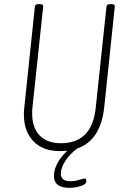

<svg xmlns="http://www.w3.org/2000/svg" viewBox="-20 -722 630 925"><path d="M269 6Q187 6 141 -41.5Q95 -89 95 -172Q95 -180 95.5 -188Q96 -196 97 -204L148 -690Q149 -702 165 -702H173Q190 -702 188 -690L136 -201Q135 -194 135 -187Q135 -180 135 -174Q135 -107 171 -69.5Q207 -32 273 -32Q423 -32 441 -201L493 -690Q494 -702 510 -702H518Q535 -702 533 -690L482 -204Q459 6 269 6ZM315 183Q240 183 240 126Q240 87 267.5 46.5Q295 6 343 -27L353 -7Q318 18 295.5 52Q273 86 273 115Q273 151 320 151Q341 151 361.5 144.5Q382 138 388 138Q396 138 396 152Q396 162 382 169Q368 176 349 179.5Q330 183 315 183Z"/></svg>

Font: Asap Condensed Condensed Thin
Style: Italic
Weight: 100
Width: 3
Italic angle: -6°
Designer: Pablo Cosgaya
Foundry: Omnibus-Type
Version: Version 3.001; ttfautohint (v1.8.4.7-5d5b)